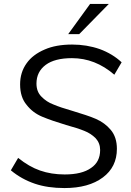

<svg xmlns="http://www.w3.org/2000/svg" viewBox="-20 -946 663 974"><path d="M307 8Q222 8 157 -14Q89 -37 35 -82L72 -145Q128 -100 183 -81Q240 -61 308 -61Q396 -61 442 -94Q488 -125 488 -185Q488 -220 465 -245Q441 -269 408 -282Q374 -296 315 -312Q242 -334 194 -354Q146 -374 115 -414Q82 -453 82 -518Q82 -579 115 -625Q146 -669 207 -695Q264 -720 346 -720Q420 -720 486 -697Q551 -673 597 -630L560 -567Q463 -651 345 -651Q258 -651 212 -617Q165 -582 165 -522Q165 -481 190 -456Q216 -429 251 -416Q286 -401 349 -383Q385 -372 414 -362.5Q443 -353 466 -343Q512 -323 542 -287Q573 -250 573 -191Q573 -99 502 -46Q430 8 307 8ZM382 -773H326L437 -926H532Z"/></svg>

Font: PRinguin Sans
Style: Italic
Weight: 400
Designer: Vernon Adams
Foundry: Vernon Adams
Version: ""